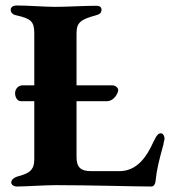

<svg xmlns="http://www.w3.org/2000/svg" viewBox="-20 -675 626 700"><path d="M40 -619C93 -607 105 -597 105 -553V-364H63C47 -364 35 -351 35 -335C35 -322 42 -306 57 -306H105V-95C105 -54 87 -43 42 -31C30 -27 21 -19 21 -10C21 -2 29 5 42 5C74 5 142 0 184 0C301 0 476 5 531 5C542 5 546 -5 547 -14C552 -62 560 -90 576 -149C576 -154 580 -166 580 -169C580 -177 576 -189 566 -189C558 -189 551 -183 539 -157C515 -104 480 -51 415 -51H313C273 -51 259 -66 259 -103V-306H369C391 -306 405 -325 410 -341C410 -343 411 -344 411 -346C411 -355 401 -364 389 -364H259V-553C259 -593 274 -604 329 -619C343 -623 350 -627 350 -640C350 -649 343 -654 332 -654C288 -654 223 -650 182 -650C141 -650 85 -655 39 -655C29 -655 19 -649 19 -640C19 -629 26 -622 40 -619Z"/></svg>

Font: EB Garamond
Style: Bold
Weight: 700
Designer: Georg Duffner and Octavio Pardo
Foundry: Georg Duffner
Version: Version 1.000;PS 001.000;hotconv 1.0.88;makeotf.lib2.5.64775